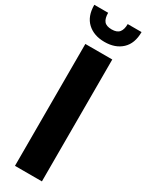

<svg xmlns="http://www.w3.org/2000/svg" viewBox="-271 -1068 842 1105"><g transform="rotate(30 150.0 -515.5)"><path d="M61 0V-810H240V0ZM150 -875Q79 -875 36 -915Q-7 -955 -7 -1031H85Q85 -994 99.5 -976Q114 -958 150 -958Q185 -958 200 -976.5Q215 -995 215 -1031H307Q307 -955 264 -915Q221 -875 150 -875Z"/></g></svg>

Font: Oswald
Style: Bold
Weight: 700
Designer: Vernon Adams
Foundry: Vernon Adams
Version: Version 4.103;gftools[0.9.33.dev8+g029e19f]